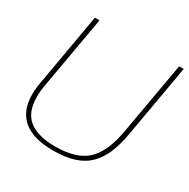

<svg xmlns="http://www.w3.org/2000/svg" viewBox="-162 -860 1003 1019"><g transform="rotate(30 339.0 -351.0)"><path d="M292 9.8Q171.4 9.8 110.1 -41.5Q48.8 -92.8 48.8 -194.8Q48.8 -229.5 56.2 -268.1L133.8 -711.9H162.1L84 -268.1Q77.1 -231.9 77.1 -194.8Q77.1 -99.6 131.6 -56.9Q186 -14.2 292 -14.2Q420.4 -14.2 483.9 -72Q547.4 -129.9 571.8 -268.1L649.9 -711.9H678.2L600.1 -268.1Q587.4 -196.3 566.7 -146.5Q545.9 -96.7 510.3 -60.5Q474.6 -24.4 420.9 -7.3Q367.2 9.8 292 9.8Z"/></g></svg>

Font: Creato Display Thin
Style: Italic
Weight: 265
Italic angle: -10°
Version: Version 1.000